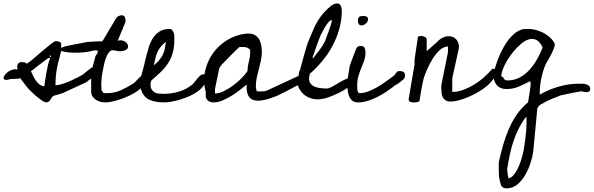

<svg xmlns="http://www.w3.org/2000/svg" viewBox="-59 -582 3379 1093"><path d="M55.7 -137.7Q47.9 -133.8 39.1 -133.3Q30.3 -132.8 21.5 -132.8Q12.7 -132.8 3.9 -132.3Q-4.9 -131.8 -13.7 -127.9Q-30.3 -126 -35.2 -130.4Q-40 -134.8 -38.1 -142.6Q-36.1 -150.4 -27.3 -160.2Q-18.6 -169.9 -7.3 -176.8Q3.9 -183.6 17.1 -186.5Q30.3 -189.5 41 -185.5Q36.1 -203.1 42 -215.8Q47.9 -228.5 65.4 -228.5Q74.2 -228.5 81.5 -227.1Q88.9 -225.6 92.8 -218.8Q107.4 -227.5 131.8 -248.5Q156.2 -269.5 182.1 -291.5Q208 -313.5 229.5 -330.6Q251 -347.7 258.8 -347.7Q261.7 -347.7 266.6 -347.2Q271.5 -346.7 276.9 -344.7Q282.2 -342.8 285.6 -340.3Q289.1 -337.9 289.1 -333V-291Q282.2 -263.7 275.9 -239.7Q269.5 -215.8 265.1 -192.9Q260.7 -169.9 258.8 -146.5Q256.8 -123 256.8 -96.7Q272.5 -96.7 294.4 -103.5Q316.4 -110.4 338.9 -120.1Q361.3 -129.9 380.9 -140.1Q400.4 -150.4 412.1 -157.2Q414.1 -158.2 420.9 -164.1Q427.7 -169.9 435.5 -176.3Q443.4 -182.6 450.7 -188Q458 -193.4 460 -195.3Q461.9 -197.3 469.7 -200.7Q477.5 -204.1 478.5 -205.1Q482.4 -206.1 485.8 -202.6Q489.3 -199.2 492.2 -194.8Q495.1 -190.4 496.6 -186Q498 -181.6 498 -180.7Q498 -170.9 490.2 -161.1Q482.4 -151.4 471.7 -143.1Q460.9 -134.8 449.7 -127.4Q438.5 -120.1 432.6 -114.3Q424.8 -110.4 405.8 -101.6Q386.7 -92.8 365.2 -83Q343.8 -73.2 324.7 -64.5Q305.7 -55.7 297.9 -51.8Q295.9 -50.8 289.1 -49.3Q282.2 -47.9 274.4 -44.9Q266.6 -42 259.3 -40.5Q252 -39.1 250 -38.1Q241.2 -35.2 236.8 -28.3Q232.4 -21.5 228 -14.6Q223.6 -7.8 217.3 -2.9Q210.9 2 197.3 0Q196.3 -1 189 -4.4Q181.6 -7.8 179.7 -9.8Q156.2 -26.4 139.6 -41Q123 -55.7 109.4 -69.8Q95.7 -84 83.5 -100.6Q71.3 -117.2 55.7 -137.7ZM117.2 -176.8Q124 -162.1 130.4 -148.4Q136.7 -134.8 145.5 -122.6Q154.3 -110.4 165.5 -101.6Q176.8 -92.8 193.4 -90.8Q195.3 -105.5 198.2 -126Q201.2 -146.5 205.1 -168.9Q209 -191.4 214.4 -213.4Q219.7 -235.4 226.6 -252H216.8Q201.2 -241.2 187.5 -230.5Q174.8 -220.7 162.1 -211.4Q149.4 -202.1 141.6 -195.3Q140.6 -194.3 138.7 -192.4Q136.7 -190.4 135.7 -190.4Q134.8 -188.5 127 -183.6Q119.1 -178.7 117.2 -176.8ZM226.6 -266.6Q223.6 -266.6 223.6 -262.2Q223.6 -257.8 226.6 -257.8Q230.5 -257.8 230.5 -262.2Q230.5 -266.6 226.6 -266.6Z M484.4 -261.7Q486.3 -265.6 492.2 -273.9Q498 -282.2 498 -288.1V-291Q498 -292 496.1 -293.5Q494.1 -294.9 493.2 -294.9H475.6Q450.2 -287.1 418.5 -284.2Q386.7 -281.2 356.9 -282.2Q327.1 -283.2 305.7 -287.6Q284.2 -292 280.3 -297.9Q276.4 -303.7 294.9 -312Q313.5 -320.3 365.2 -329.1Q368.2 -329.1 378.4 -331.5Q388.7 -334 400.9 -335.9Q413.1 -337.9 423.8 -340.3Q434.6 -342.8 437.5 -342.8Q441.4 -343.8 454.1 -344.2Q466.8 -344.7 480 -345.7Q493.2 -346.7 505.4 -346.7Q517.6 -346.7 522.5 -346.7L527.3 -352.5L603.5 -480.5Q607.4 -487.3 617.7 -491.2Q627.9 -495.1 633.8 -495.1Q646.5 -495.1 651.4 -484.9Q656.2 -474.6 656.2 -464.8Q656.2 -463.9 655.8 -462.9Q655.3 -461.9 655.3 -460.9V-457L612.3 -352.5V-346.7Q614.3 -352.5 619.6 -352.5Q625 -352.5 627.9 -352.5Q642.6 -352.5 656.2 -342.8Q669.9 -333 669.9 -316.4Q669.9 -308.6 665 -303.7Q660.2 -298.8 653.3 -295.9Q646.5 -293 638.7 -291.5Q630.9 -290 625 -290Q613.3 -290 603 -293Q592.8 -295.9 581.1 -295.9Q570.3 -295.9 561.5 -284.7Q552.7 -273.4 545.4 -255.4Q538.1 -237.3 533.2 -214.8Q528.3 -192.4 524.4 -170.9Q520.5 -149.4 519 -130.9Q517.6 -112.3 517.6 -102.5Q517.6 -98.6 518.1 -86.9Q518.6 -75.2 518.6 -71.3Q519.5 -65.4 523.4 -61Q527.3 -56.6 531.2 -51.8H553.7Q592.8 -51.8 631.3 -69.3Q669.9 -86.9 704.1 -109.4Q706.1 -110.4 713.4 -118.7Q720.7 -127 729.5 -135.3Q738.3 -143.6 745.6 -150.4Q752.9 -157.2 755.9 -157.2Q762.7 -157.2 768.6 -150.4Q774.4 -143.6 774.4 -135.7Q774.4 -117.2 761.2 -99.6Q748 -82 727.5 -66.9Q707 -51.8 680.7 -39.1Q654.3 -26.4 628.4 -17.6Q602.5 -8.8 579.6 -3.9Q556.6 1 542 1Q528.3 1 513.7 -2.4Q499 -5.9 487.3 -13.7Q475.6 -21.5 467.8 -33.2Q460 -44.9 460 -62.5V-170.9Z M745.1 -152.3Q747.1 -158.2 751.5 -173.3Q755.9 -188.5 760.3 -206.1Q764.6 -223.6 768.1 -239.7Q771.5 -255.9 773.4 -261.7Q779.3 -285.2 787.6 -312.5Q795.9 -339.8 810.5 -363.3Q825.2 -386.7 848.1 -401.9Q871.1 -417 905.3 -417Q918 -417 923.3 -407.7Q928.7 -398.4 932.6 -387.7Q932.6 -383.8 933.1 -373.5Q933.6 -363.3 933.6 -359.4Q933.6 -317.4 925.3 -285.2Q917 -252.9 899.9 -225.6Q882.8 -198.2 858.4 -174.3Q834 -150.4 802.7 -124Q801.8 -121.1 799.8 -114.3Q797.9 -107.4 797.9 -104.5V-102.5Q797.9 -85 803.7 -74.2Q809.6 -63.5 819.8 -57.1Q830.1 -50.8 843.3 -49.3Q856.4 -47.9 872.1 -47.9Q918 -47.9 960 -60.5Q1002 -73.2 1037.1 -101.6Q1042 -106.4 1049.3 -115.7Q1056.6 -125 1064.5 -134.8Q1072.3 -144.5 1081.1 -151.9Q1089.8 -159.2 1099.6 -159.2Q1109.4 -159.2 1111.3 -151.4Q1113.3 -143.6 1113.3 -135.7Q1113.3 -114.3 1100.1 -95.2Q1086.9 -76.2 1065.9 -61Q1044.9 -45.9 1018.1 -34.2Q991.2 -22.5 964.8 -14.6Q938.5 -6.8 914.6 -2.9Q890.6 1 874 1Q822.3 1 787.6 -16.1Q752.9 -33.2 740.2 -85ZM884.8 -344.7Q865.2 -327.1 854 -313Q842.8 -298.8 836.4 -283.7Q830.1 -268.6 825.7 -251Q821.3 -233.4 816.4 -210Q835 -224.6 847.2 -239.3Q859.4 -253.9 867.2 -269.5Q875 -285.2 878.9 -303.2Q882.8 -321.3 884.8 -344.7Z M1112.3 -29.3Q1112.3 -32.2 1112.3 -43.9Q1112.3 -55.7 1112.3 -59.6Q1095.7 -118.2 1107.9 -174.8Q1120.1 -231.4 1151.9 -276.9Q1183.6 -322.3 1232.9 -353Q1282.2 -383.8 1340.8 -390.6H1358.4Q1379.9 -390.6 1394 -381.3Q1408.2 -372.1 1416.5 -357.4Q1424.8 -342.8 1428.2 -324.2Q1431.6 -305.7 1431.6 -287.1Q1431.6 -261.7 1426.3 -237.8Q1420.9 -213.9 1414.6 -189.5Q1408.2 -165 1402.8 -141.1Q1397.5 -117.2 1397.5 -90.8V-85Q1398.4 -83 1399.9 -73.7Q1401.4 -64.5 1402.3 -62.5Q1404.3 -62.5 1412.1 -62Q1419.9 -61.5 1421.9 -61.5Q1431.6 -61.5 1440.9 -62Q1450.2 -62.5 1460 -66.4L1645.5 -152.3Q1646.5 -152.3 1648.9 -152.8Q1651.4 -153.3 1652.3 -153.3Q1662.1 -153.3 1668.5 -147.5Q1674.8 -141.6 1674.8 -131.8Q1674.8 -127 1674.3 -122.6Q1673.8 -118.2 1668.9 -114.3Q1662.1 -109.4 1644 -100.6Q1626 -91.8 1605.5 -81.1Q1585 -70.3 1566.9 -60.5Q1548.8 -50.8 1541 -47.9Q1527.3 -40 1510.7 -33.7Q1494.1 -27.3 1476.6 -21.5Q1459 -15.6 1441.9 -12.2Q1424.8 -8.8 1411.1 -8.8Q1389.6 -8.8 1376 -16.1Q1362.3 -23.4 1355.5 -35.6Q1348.6 -47.9 1346.2 -64.9Q1343.8 -82 1345.7 -100.6Q1326.2 -85 1303.7 -67.4Q1281.2 -49.8 1256.8 -35.2Q1232.4 -20.5 1207 -9.8Q1181.6 1 1155.3 1Q1140.6 1 1128.9 -6.3Q1117.2 -13.7 1112.3 -29.3ZM1165 -49.8Q1187.5 -49.8 1214.8 -63Q1242.2 -76.2 1268.6 -95.7Q1294.9 -115.2 1316.4 -137.2Q1337.9 -159.2 1349.6 -176.8Q1350.6 -206.1 1357.9 -232.9Q1365.2 -259.8 1365.2 -288.1Q1365.2 -290 1364.7 -293.9Q1364.3 -297.9 1364.3 -299.8Q1351.6 -310.5 1342.8 -312.5Q1334 -314.5 1319.3 -314.5Q1317.4 -314.5 1311 -314.5Q1304.7 -314.5 1302.7 -313.5Q1296.9 -308.6 1283.2 -295.4Q1269.5 -282.2 1254.4 -266.6Q1239.3 -251 1226.1 -237.3Q1212.9 -223.6 1208 -218.8Q1207 -218.8 1204.1 -215.3Q1201.2 -211.9 1197.8 -207Q1194.3 -202.1 1191.9 -197.8Q1189.5 -193.4 1188.5 -190.4L1165 -76.2Z M1644.5 -176.8Q1644.5 -176.8 1646 -178.2Q1647.5 -179.7 1648.4 -180.7Q1650.4 -189.5 1656.2 -210.9Q1662.1 -232.4 1668.9 -257.3Q1675.8 -282.2 1682.1 -303.7Q1688.5 -325.2 1691.4 -333Q1692.4 -336.9 1697.8 -350.1Q1703.1 -363.3 1710 -378.9Q1716.8 -394.5 1723.6 -410.2Q1730.5 -425.8 1733.4 -433.6Q1740.2 -447.3 1754.4 -469.7Q1768.6 -492.2 1786.6 -512.2Q1804.7 -532.2 1824.2 -547.4Q1843.8 -562.5 1860.4 -562.5Q1869.1 -562.5 1874.5 -557.6Q1879.9 -552.7 1882.3 -546.4Q1884.8 -540 1885.7 -532.2Q1886.7 -524.4 1886.7 -518.6Q1886.7 -467.8 1872.6 -417.5Q1858.4 -367.2 1834 -321.3Q1809.6 -275.4 1775.9 -234.9Q1742.2 -194.3 1705.1 -162.1Q1704.1 -159.2 1702.6 -150.4Q1701.2 -141.6 1700.2 -137.7V-135.7Q1700.2 -116.2 1710.4 -104.5Q1720.7 -92.8 1735.4 -87.4Q1750 -82 1768.1 -80.1Q1786.1 -78.1 1802.7 -78.1Q1811.5 -78.1 1828.6 -86.9Q1845.7 -95.7 1863.8 -106.9Q1881.8 -118.2 1899.4 -127Q1917 -135.7 1925.8 -135.7Q1934.6 -135.7 1939.5 -129.9Q1944.3 -124 1944.3 -115.2Q1944.3 -100.6 1921.9 -84Q1899.4 -67.4 1870.1 -53.2Q1840.8 -39.1 1814 -29.3Q1787.1 -19.5 1778.3 -19.5Q1749 -13.7 1723.6 -19Q1698.2 -24.4 1679.7 -37.6Q1661.1 -50.8 1648.9 -69.8Q1636.7 -88.9 1633.8 -109.4ZM1829.1 -467.8Q1820.3 -467.8 1809.1 -453.6Q1797.9 -439.5 1787.1 -420.9Q1776.4 -402.3 1768.1 -385.3Q1759.8 -368.2 1758.8 -362.3Q1755.9 -355.5 1750 -339.8Q1744.1 -324.2 1738.3 -307.1Q1732.4 -290 1727.1 -274.4Q1721.7 -258.8 1719.7 -252H1724.6Q1724.6 -252 1730.5 -259.3Q1736.3 -266.6 1743.7 -276.4Q1751 -286.1 1759.3 -296.4Q1767.6 -306.6 1771.5 -313.5Q1775.4 -319.3 1782.2 -331.5Q1789.1 -343.8 1791 -346.7Q1794.9 -357.4 1801.8 -375.5Q1808.6 -393.6 1814.5 -411.1Q1820.3 -428.7 1824.7 -441.9Q1829.1 -455.1 1829.1 -457Z M1931.6 -205.1Q1932.6 -210 1937.5 -222.7Q1942.4 -235.4 1947.8 -250Q1953.1 -264.6 1958 -277.3Q1962.9 -290 1964.8 -294.9Q1970.7 -310.5 1976.1 -315.4Q1981.4 -320.3 1996.1 -320.3Q2011.7 -320.3 2016.6 -309.6Q2021.5 -298.8 2021.5 -284.2Q2021.5 -258.8 2014.2 -237.8Q2006.8 -216.8 1998 -195.8Q1989.3 -174.8 1981.9 -150.9Q1974.6 -127 1974.6 -95.7Q1974.6 -91.8 1974.6 -84.5Q1974.6 -77.1 1975.6 -69.8Q1976.6 -62.5 1979.5 -57.1Q1982.4 -51.8 1987.3 -51.8Q2012.7 -51.8 2038.6 -62Q2064.5 -72.3 2089.4 -86.4Q2114.3 -100.6 2137.2 -117.7Q2160.2 -134.8 2178.7 -147.5Q2185.5 -152.3 2189 -157.2Q2192.4 -162.1 2195.3 -166.5Q2198.2 -170.9 2202.6 -174.3Q2207 -177.7 2216.8 -177.7Q2229.5 -177.7 2237.8 -172.4Q2246.1 -167 2246.1 -153.3Q2246.1 -147.5 2245.6 -142.6Q2245.1 -137.7 2240.2 -133.8Q2239.3 -130.9 2232.9 -126Q2226.6 -121.1 2219.7 -115.7Q2212.9 -110.4 2207 -106Q2201.2 -101.6 2198.2 -100.6Q2197.3 -100.6 2192.9 -98.1Q2188.5 -95.7 2187.5 -95.7Q2186.5 -94.7 2185.1 -93.3Q2183.6 -91.8 2183.6 -90.8Q2163.1 -75.2 2139.2 -59.1Q2115.2 -43 2088.9 -29.8Q2062.5 -16.6 2034.7 -7.8Q2006.8 1 1979.5 1Q1956.1 1 1943.8 -11.2Q1931.6 -23.4 1925.8 -42Q1919.9 -60.5 1918.9 -81.1Q1918 -101.6 1918 -118.2ZM1978.5 -461.9Q1978.5 -479.5 1985.4 -485.4Q1992.2 -491.2 2009.8 -491.2Q2018.6 -491.2 2027.3 -487.8Q2036.1 -484.4 2036.1 -471.7Q2036.1 -459 2023.9 -448.2Q2011.7 -437.5 2000 -437.5Q1988.3 -437.5 1983.4 -444.8Q1978.5 -452.1 1978.5 -461.9Z M2267.6 -19.5 2300.8 -214.8V-242.2L2320.3 -372.1Q2323.2 -376 2331.1 -376.5Q2338.9 -377 2341.8 -377Q2349.6 -377 2359.9 -371.6Q2370.1 -366.2 2370.1 -357.4V-291Q2374 -293.9 2383.8 -302.7Q2393.6 -311.5 2404.8 -321.3Q2416 -331.1 2425.8 -339.8Q2435.5 -348.6 2438.5 -352.5Q2449.2 -362.3 2464.4 -369.1Q2479.5 -376 2493.2 -376Q2521.5 -376 2537.6 -358.4Q2553.7 -340.8 2553.7 -313.5Q2553.7 -311.5 2553.2 -311Q2552.7 -310.5 2552.7 -308.6V-304.7L2515.6 -137.7V-58.6Q2545.9 -58.6 2578.6 -70.8Q2611.3 -83 2641.6 -101.6Q2671.9 -120.1 2698.2 -144Q2724.6 -168 2744.1 -190.4H2748Q2754.9 -190.4 2759.3 -186Q2763.7 -181.6 2763.7 -174.8Q2763.7 -153.3 2749.5 -132.3Q2735.4 -111.3 2713.4 -92.8Q2691.4 -74.2 2662.6 -57.6Q2633.8 -41 2606 -29.3Q2578.1 -17.6 2551.8 -10.7Q2525.4 -3.9 2506.8 -3.9Q2488.3 -3.9 2477.5 -10.7Q2466.8 -17.6 2461.4 -28.8Q2456.1 -40 2454.6 -53.7Q2453.1 -67.4 2453.1 -83V-95.7L2491.2 -285.2V-317.4Q2467.8 -317.4 2444.8 -296.9Q2421.9 -276.4 2403.8 -247.1Q2385.7 -217.8 2372.6 -187.5Q2359.4 -157.2 2353.5 -137.7Q2351.6 -130.9 2347.7 -113.3Q2343.8 -95.7 2340.3 -76.2Q2336.9 -56.6 2334 -39.1Q2331.1 -21.5 2330.1 -13.7Q2331.1 -7.8 2326.7 -4.9Q2322.3 -2 2316.4 -0.5Q2310.5 1 2304.2 1Q2297.9 1 2293.9 1Q2285.2 1 2276.4 -2Q2267.6 -4.9 2267.6 -16.6Z M2794.9 476.6Q2790 461.9 2786.6 449.2Q2783.2 436.5 2782.2 425.3Q2781.2 414.1 2780.8 402.8Q2780.3 391.6 2780.3 376Q2780.3 374 2780.3 368.7Q2780.3 363.3 2780.3 356.9Q2780.3 350.6 2780.8 345.2Q2781.2 339.8 2781.2 337.9Q2792 290 2805.2 243.7Q2818.4 197.3 2836.9 153.8Q2855.5 110.4 2881.8 71.8Q2908.2 33.2 2947.3 0Q2948.2 -4.9 2950.2 -19.5Q2952.1 -34.2 2955.1 -49.8Q2958 -65.4 2959.5 -79.6Q2960.9 -93.8 2961.9 -100.6Q2961.9 -102.5 2961.4 -109.9Q2960.9 -117.2 2960.9 -119.1H2958Q2923.8 -101.6 2892.6 -88.4Q2861.3 -75.2 2824.2 -75.2Q2803.7 -75.2 2789.6 -82Q2775.4 -88.9 2766.6 -100.6Q2757.8 -112.3 2753.4 -127.9Q2749 -143.6 2748 -162.1L2771.5 -233.4Q2780.3 -257.8 2793.5 -285.6Q2806.6 -313.5 2823.7 -338.9Q2840.8 -364.3 2863.3 -385.3Q2885.7 -406.2 2914.1 -415Q2952.1 -420.9 2984.9 -413.1Q3017.6 -405.3 3042 -390.6Q3066.4 -376 3081.5 -358.9Q3096.7 -341.8 3099.6 -329.1Q3097.7 -314.5 3090.8 -298.3Q3084 -282.2 3075.7 -266.1Q3067.4 -250 3059.1 -236.8Q3050.8 -223.6 3046.9 -214.8Q3039.1 -197.3 3033.2 -177.7Q3027.3 -158.2 3022.9 -137.7Q3018.6 -117.2 3016.1 -96.2Q3013.7 -75.2 3013.7 -57.6V-43Q3063.5 -72.3 3121.1 -88.9Q3178.7 -105.5 3235.4 -105.5Q3242.2 -105.5 3253.4 -105.5Q3264.6 -105.5 3274.9 -103Q3285.2 -100.6 3293 -94.2Q3300.8 -87.9 3300.8 -76.2Q3300.8 -57.6 3280.3 -57.6Q3277.3 -57.6 3266.6 -59.1Q3255.9 -60.5 3252 -62.5Q3245.1 -61.5 3228.5 -58.6Q3211.9 -55.7 3192.4 -51.8Q3172.9 -47.9 3156.2 -43.9Q3139.6 -40 3132.8 -39.1Q3129.9 -38.1 3121.6 -34.7Q3113.3 -31.2 3103.5 -27.3Q3093.8 -23.4 3084.5 -20Q3075.2 -16.6 3072.3 -13.7Q3064.5 -11.7 3054.2 -6.3Q3043.9 -1 3034.2 4.4Q3024.4 9.8 3017.1 14.2Q3009.8 18.6 3009.8 19.5L3000 33.2L2976.6 280.3Q2973.6 305.7 2962.4 341.8Q2951.2 377.9 2932.6 411.1Q2914.1 444.3 2887.2 467.3Q2860.4 490.2 2826.2 490.2Q2816.4 490.2 2809.1 487.8Q2801.8 485.4 2794.9 476.6ZM2828.1 380.9Q2829.1 389.6 2830.6 406.2Q2832 422.9 2836.9 433.6Q2855.5 428.7 2871.1 406.7Q2886.7 384.8 2897.5 357.4Q2908.2 330.1 2915 303.2Q2921.9 276.4 2923.8 261.7Q2927.7 239.3 2930.2 219.2Q2932.6 199.2 2934.6 181.2Q2936.5 163.1 2937.5 145.5Q2938.5 127.9 2938.5 107.4Q2938.5 104.5 2938 94.2Q2937.5 84 2937.5 81.1Q2911.1 115.2 2893.6 150.4Q2876 185.5 2863.8 222.2Q2851.6 258.8 2843.3 298.3Q2835 337.9 2828.1 380.9ZM2804.7 -143.6Q2807.6 -135.7 2813 -129.9Q2818.4 -124 2828.1 -124Q2868.2 -124 2899.9 -141.1Q2931.6 -158.2 2956.1 -185.5Q2980.5 -212.9 2998.5 -245.1Q3016.6 -277.3 3029.3 -309.6V-313.5Q3013.7 -345.7 2993.7 -355Q2973.6 -364.3 2951.7 -357.9Q2929.7 -351.6 2907.2 -332.5Q2884.8 -313.5 2864.7 -289.6Q2844.7 -265.6 2829.1 -239.3Q2813.5 -212.9 2804.7 -190.9Q2795.9 -168.9 2794.9 -155.3Q2793.9 -141.6 2804.7 -143.6Z"/></svg>

Font: Cedarville Cursive
Style: Regular
Weight: 400
Designer: Kimberly Geswein
Foundry: Kimberly Geswein
Version: Version 1.001 2010